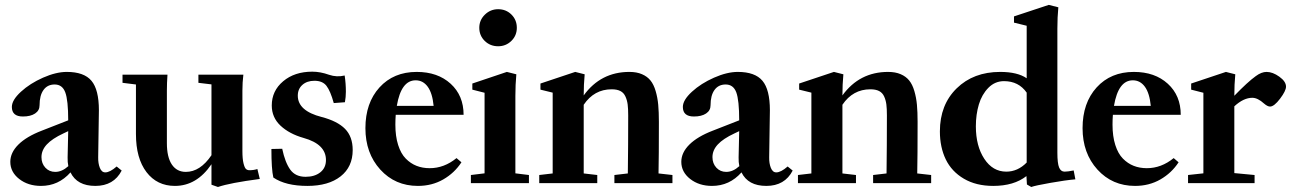

<svg xmlns="http://www.w3.org/2000/svg" viewBox="-20 -746 5263 782"><path d="M147 11.2Q94.2 11.2 58.1 -17.1Q22 -45.4 22 -86.9Q22 -124.5 54.9 -157.2Q87.9 -189.9 150.4 -213.9L257.8 -255.9Q257.8 -337.9 245.8 -369.9Q233.9 -401.9 202.6 -401.9Q173.3 -401.9 157.2 -379.6Q141.1 -357.4 141.1 -316.9Q141.1 -295.9 122.8 -283.7Q104.5 -271.5 73.2 -271.5Q28.3 -271.5 28.3 -310.5Q28.3 -338.4 65.2 -372.3Q102.1 -406.2 155.3 -429.7Q208.5 -453.1 252 -453.1Q322.3 -453.1 352.5 -417Q382.8 -380.9 382.8 -296.9Q382.8 -295.9 379.9 -105.5Q379.4 -80.6 386.7 -62.3Q394 -43.9 408.7 -43.9Q427.7 -43.9 455.1 -67.9L475.6 -51.3Q443.4 11.2 368.2 11.2Q293.9 11.2 267.1 -43.9Q218.3 11.2 147 11.2ZM148.9 -106Q148.9 -80.1 164.8 -63Q180.7 -45.9 205.1 -45.9Q232.4 -45.9 258.3 -69.3Q254.9 -85.4 255.4 -105Q257.3 -176.3 257.8 -211.9L238.3 -202.6Q192.4 -181.2 170.7 -157.7Q148.9 -134.3 148.9 -106Z M692.4 11.2Q619.6 11.2 576.7 -44.9Q533.7 -101.1 533.7 -200.2V-401.9L479 -408.7V-441.9H662.1Q659.7 -407.7 659.7 -377V-163.1Q659.7 -106 679.9 -75.9Q700.2 -45.9 736.8 -45.9Q795.4 -45.9 841.3 -113.8V-402.3L788.1 -408.7V-441.9H971.2Q967.3 -410.6 967.3 -377V-131.3Q967.3 -99.1 971.7 -81.1Q976.1 -63 981.7 -57.9Q987.3 -52.7 995.6 -52.7Q1014.2 -52.7 1028.3 -57.6L1038.1 -17.1Q916 -1 867.7 15.6L841.3 6.3V-77.1Q781.2 11.2 692.4 11.2Z M1231.9 11.2Q1143.6 11.2 1093.3 -22.9Q1085.4 -56.6 1085.4 -139.2L1129.4 -140.1Q1141.1 -84.5 1162.1 -55.2Q1183.1 -25.9 1224.6 -25.9Q1261.7 -25.9 1284.7 -44.2Q1307.6 -62.5 1307.6 -94.2Q1307.6 -158.7 1216.8 -184.1Q1158.2 -200.7 1122.6 -234.1Q1086.9 -267.6 1086.9 -316.4Q1086.9 -376 1133.3 -415Q1179.7 -454.1 1252 -454.1Q1284.7 -454.1 1320.3 -441.4Q1351.6 -430.7 1383.8 -438.5Q1388.7 -406.2 1388.7 -372.6Q1388.7 -350.6 1384.8 -329.6L1339.4 -326.2Q1325.7 -375.5 1309.8 -396.2Q1293.9 -417 1260.7 -417Q1230.5 -417 1211.7 -400.4Q1192.9 -383.8 1192.9 -356.4Q1192.9 -294.4 1290 -269.5Q1354 -252.9 1385.3 -221.2Q1416.5 -189.5 1416.5 -134.8Q1416.5 -66.4 1367.2 -27.6Q1317.9 11.2 1231.9 11.2Z M1682.1 11.2Q1589.4 11.2 1528.8 -55.4Q1468.3 -122.1 1468.3 -224.1Q1468.3 -326.7 1525.6 -389.9Q1583 -453.1 1677.2 -453.1Q1762.7 -453.1 1815.4 -405Q1868.2 -356.9 1868.2 -278.3H1591.8Q1590.3 -258.8 1590.3 -238.3Q1590.3 -190.9 1601.6 -155.5Q1612.8 -120.1 1632.6 -100.1Q1652.3 -80.1 1676.5 -70.6Q1700.7 -61 1730 -61Q1789.1 -61 1839.4 -102.1L1859.4 -85Q1831.1 -41.5 1785.2 -15.1Q1739.3 11.2 1682.1 11.2ZM1672.9 -418.9Q1613.8 -418.9 1596.2 -314.9H1746.1Q1741.2 -366.2 1722.2 -392.6Q1703.1 -418.9 1672.9 -418.9Z M2008.8 -557.6Q1976.6 -557.6 1954.3 -579.3Q1932.1 -601.1 1932.1 -632.8Q1932.1 -664.1 1954.8 -686.3Q1977.5 -708.5 2008.8 -708.5Q2041 -708.5 2063 -686.8Q2085 -665 2085 -632.8Q2085 -601.1 2062.7 -579.3Q2040.5 -557.6 2008.8 -557.6ZM1897.9 0V-33.2L1953.6 -40V-368.2L1903.8 -380.9V-405.8L2044.4 -453.1L2083 -443.4Q2079.1 -401.9 2079.1 -355.5V-40L2134.3 -33.2V0Z M2176.3 0V-33.2L2231 -39.6V-368.7L2181.2 -380.9V-405.8L2322.8 -453.1L2361.3 -443.4Q2357.4 -401.9 2357.4 -357.4Q2426.8 -453.1 2543.5 -453.1Q2573.2 -453.1 2594.7 -443.8Q2616.2 -434.6 2629.4 -418.2Q2642.6 -401.9 2650.4 -375.2Q2658.2 -348.6 2660.9 -319.3Q2663.6 -290 2663.6 -249.5Q2663.6 -107.9 2662.1 -39.6L2718.8 -33.2V0H2482.4V-33.2L2537.1 -39.6Q2538.6 -153.8 2538.6 -275.9Q2538.6 -303.2 2536.4 -320.6Q2534.2 -337.9 2527.3 -353Q2520.5 -368.2 2506.8 -375.2Q2493.2 -382.3 2471.2 -382.3Q2399.9 -382.3 2357.4 -319.3V-39.6L2412.6 -33.2V0Z M2879.9 11.2Q2827.1 11.2 2791 -17.1Q2754.9 -45.4 2754.9 -86.9Q2754.9 -124.5 2787.8 -157.2Q2820.8 -189.9 2883.3 -213.9L2990.7 -255.9Q2990.7 -337.9 2978.8 -369.9Q2966.8 -401.9 2935.5 -401.9Q2906.2 -401.9 2890.1 -379.6Q2874 -357.4 2874 -316.9Q2874 -295.9 2855.7 -283.7Q2837.4 -271.5 2806.2 -271.5Q2761.2 -271.5 2761.2 -310.5Q2761.2 -338.4 2798.1 -372.3Q2835 -406.2 2888.2 -429.7Q2941.4 -453.1 2984.9 -453.1Q3055.2 -453.1 3085.4 -417Q3115.7 -380.9 3115.7 -296.9Q3115.7 -295.9 3112.8 -105.5Q3112.3 -80.6 3119.6 -62.3Q3127 -43.9 3141.6 -43.9Q3160.6 -43.9 3188 -67.9L3208.5 -51.3Q3176.3 11.2 3101.1 11.2Q3026.9 11.2 3000 -43.9Q2951.2 11.2 2879.9 11.2ZM2881.8 -106Q2881.8 -80.1 2897.7 -63Q2913.6 -45.9 2938 -45.9Q2965.3 -45.9 2991.2 -69.3Q2987.8 -85.4 2988.3 -105Q2990.2 -176.3 2990.7 -211.9L2971.2 -202.6Q2925.3 -181.2 2903.6 -157.7Q2881.8 -134.3 2881.8 -106Z M3230 0V-33.2L3284.7 -39.6V-368.7L3234.9 -380.9V-405.8L3376.5 -453.1L3415 -443.4Q3411.1 -401.9 3411.1 -357.4Q3480.5 -453.1 3597.2 -453.1Q3627 -453.1 3648.4 -443.8Q3669.9 -434.6 3683.1 -418.2Q3696.3 -401.9 3704.1 -375.2Q3711.9 -348.6 3714.6 -319.3Q3717.3 -290 3717.3 -249.5Q3717.3 -107.9 3715.8 -39.6L3772.5 -33.2V0H3536.1V-33.2L3590.8 -39.6Q3592.3 -153.8 3592.3 -275.9Q3592.3 -303.2 3590.1 -320.6Q3587.9 -337.9 3581.1 -353Q3574.2 -368.2 3560.5 -375.2Q3546.9 -382.3 3524.9 -382.3Q3453.6 -382.3 3411.1 -319.3V-39.6L3466.3 -33.2V0Z M4180.2 15.6 4162.6 5.4 4160.6 -28.8Q4109.4 11.2 4025.4 11.2Q3955.6 11.2 3905.8 -18.1Q3856 -47.4 3832 -96.9Q3808.1 -146.5 3808.1 -210.9Q3808.1 -319.3 3876.5 -386.2Q3944.8 -453.1 4053.7 -453.1Q4124 -453.1 4161.6 -427.2V-641.1L4109.9 -653.8V-679.2L4251.5 -726.1L4290.5 -716.3Q4286.6 -676.3 4286.6 -629.4V-124Q4286.6 -80.6 4293.7 -63.7Q4300.8 -46.9 4315.9 -46.9Q4329.1 -46.9 4353 -51.8L4359.9 -15.6Q4320.3 -12.2 4258.1 -1.2Q4195.8 9.8 4180.2 15.6ZM4078.6 -46.9Q4125 -46.9 4161.6 -84V-368.7Q4128.9 -415.5 4069.3 -415.5Q4032.2 -415.5 4005.6 -388.4Q3979 -361.3 3966.8 -320.6Q3954.6 -279.8 3954.6 -231.4Q3954.6 -151.4 3989 -99.1Q4023.4 -46.9 4078.6 -46.9Z M4603 11.2Q4510.3 11.2 4449.7 -55.4Q4389.2 -122.1 4389.2 -224.1Q4389.2 -326.7 4446.5 -389.9Q4503.9 -453.1 4598.1 -453.1Q4683.6 -453.1 4736.3 -405Q4789.1 -356.9 4789.1 -278.3H4512.7Q4511.2 -258.8 4511.2 -238.3Q4511.2 -190.9 4522.5 -155.5Q4533.7 -120.1 4553.5 -100.1Q4573.2 -80.1 4597.4 -70.6Q4621.6 -61 4650.9 -61Q4710 -61 4760.3 -102.1L4780.3 -85Q4752 -41.5 4706.1 -15.1Q4660.2 11.2 4603 11.2ZM4593.8 -418.9Q4534.7 -418.9 4517.1 -314.9H4667Q4662.1 -366.2 4643.1 -392.6Q4624 -418.9 4593.8 -418.9Z M4818.8 0V-33.2L4881.3 -40V-368.2L4831.5 -380.9V-405.8L4973.1 -453.1L5011.2 -443.4Q5007.3 -401.9 5007.3 -356Q5062 -412.6 5094.7 -436Q5117.7 -453.1 5138.7 -453.1Q5163.6 -453.1 5190.7 -433.6Q5217.8 -414.1 5217.8 -393.1Q5217.8 -376 5193.6 -344Q5169.4 -312 5152.8 -312Q5142.6 -312 5128.4 -324.2Q5102.5 -347.7 5080.6 -347.7Q5044.9 -347.7 5007.3 -313V-41L5089.8 -33.2V0Z"/></svg>

Font: Elstob 10pt
Style: Bold
Weight: 700
Designer: Peter S. Baker
Version: Version 1.015